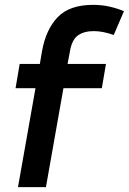

<svg xmlns="http://www.w3.org/2000/svg" viewBox="-20 -770 530 790"><path d="M399 -407H241L169 0H54L126 -407H44L61 -507H144L153 -560Q169 -649 217.5 -699.5Q266 -750 363 -750Q400 -750 432 -742.5Q464 -735 490 -724L448 -626Q403 -642 366 -642Q326 -642 301 -624.5Q276 -607 268 -560L258 -507H416Z"/></svg>

Font: Inria Sans
Style: Bold Italic
Weight: 700
Italic angle: -10°
Designer: Black Foundry Team
Foundry: Black Foundry
Version: Version 1.2; ttfautohint (v1.8.3)